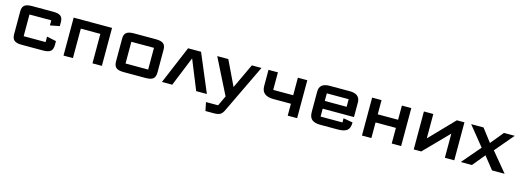

<svg xmlns="http://www.w3.org/2000/svg" viewBox="-6 -1367 6578 2443"><g transform="rotate(15 3283.5 -145.5)"><path d="M76 -102V-403Q76 -458 105.8 -481.5Q135.5 -505 204 -505H483Q552.5 -505 581.8 -481.5Q611 -458 611 -403V-350L487 -326V-393Q487 -393 487 -393Q487 -393 487 -393H200Q200 -393 200 -393Q200 -393 200 -393V-107Q200 -107 200 -107Q200 -107 200 -107H489Q489 -107 489 -107Q489 -107 489 -107V-179L613 -153V-102Q613 -44 584 -19.5Q555 5 485 5H204Q134 5 105 -19.5Q76 -44 76 -102Z M753.5 0V-500H1259V0H1135V-388H877.5V0Z M1418 -102V-403Q1418 -457.5 1447.8 -481.2Q1477.5 -505 1546 -505H1836Q1905 -505 1934.5 -481.2Q1964 -457.5 1964 -403V-102Q1964 -44 1935 -19.5Q1906 5 1836 5H1546Q1476.5 5 1447.2 -19.5Q1418 -44 1418 -102ZM1542 -107Q1542 -107 1542 -107Q1542 -107 1542 -107H1840Q1840 -107 1840 -107Q1840 -107 1840 -107V-393Q1840 -393 1840 -393Q1840 -393 1840 -393H1542Q1542 -393 1542 -393Q1542 -393 1542 -393Z M2050 0 2260.5 -500H2431.5L2642 0H2501.5L2343.5 -389L2185.5 0Z M2680.5 214 2657.5 102H2817Q2817 102 2817 102Q2817 102 2817 102L2880 -31.5L2644.5 -500H2790.5L2947 -173.5L3100.5 -500H3227.5L2923 135Q2912 158 2900.8 173.2Q2889.5 188.5 2874.5 197.5Q2859.5 206.5 2839.2 210.2Q2819 214 2791 214Z M3707 0V-157H3472.5Q3401 -157 3360.5 -188.2Q3320 -219.5 3320 -287.5V-500H3444V-269Q3444 -269 3444 -269Q3444 -269 3444 -269H3707V-500H3831V0Z M3990 -125V-395Q3990 -448.5 4023.2 -476.8Q4056.5 -505 4125 -505H4390Q4458.5 -505 4492.2 -476.2Q4526 -447.5 4526 -393V-201H4114V-97Q4114 -97 4114 -97Q4114 -97 4114 -97H4402Q4402 -97 4402 -97Q4402 -97 4402 -97V-152L4526 -130V-125Q4526 -55 4489.5 -25Q4453 5 4367 5H4139Q4063.5 5 4026.8 -24.5Q3990 -54 3990 -125ZM4114 -303H4402V-403Q4402 -403 4402 -403Q4402 -403 4402 -403H4114Q4114 -403 4114 -403Q4114 -403 4114 -403Z M4685 0V-500H4809V-313H5077V-500H5201V0H5077V-206H4809V0Z M5367 0V-500H5491V-179L5801 -500H5901V0H5777V-318L5466 0Z M5986.5 0 6196 -245 5989.5 -500H6152.5L6282.5 -330L6421.5 -500H6563.5L6354.5 -253L6564.5 0H6398.5L6268 -164L6133.5 0Z"/></g></svg>

Font: Science Gothic
Style: Regular
Weight: 400
Designer: Thomas Phinney, Vassil Kateliev, Brandon Buerkle
Foundry: Font Detective LLC
Version: Version 1.018